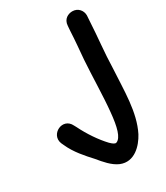

<svg xmlns="http://www.w3.org/2000/svg" viewBox="-184 -779 763 882"><g transform="rotate(-30 198.0 -338.0)"><path d="M2 -201 8 -188C30 -138 68 -96 101 -60C124 -32 152 2 187 17C253 44 305 -12 330 -59C376 -150 373 -265 380 -379C382 -463 392 -538 396 -619L398 -649V-651C398 -676 379 -700 349 -700C329 -700 300 -689 298 -652L296 -625C294 -579 289 -529 285 -480C279 -393 278 -289 270 -211C263 -136 250 -86 223 -76H222C217 -74 207 -79 193 -93C159 -129 125 -179 100 -230L94 -241C65 -302 -21 -259 2 -201Z"/></g></svg>

Font: Stray Cat
Style: ExBlkCn
Weight: 1000
Version: Version 1.0